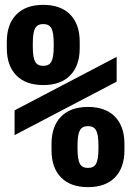

<svg xmlns="http://www.w3.org/2000/svg" viewBox="-20 -760 540 790"><path d="M158 -410Q86 -410 47 -450Q8 -490 8 -562V-588Q8 -660 47 -700Q86 -740 158 -740Q230 -740 269 -700Q308 -660 308 -588V-562Q308 -490 269 -450Q230 -410 158 -410ZM158 -489Q182 -489 191.5 -506.5Q201 -524 201 -568V-582Q201 -626 191.5 -643.5Q182 -661 158 -661Q134 -661 124.5 -643.5Q115 -626 115 -582V-568Q115 -524 124.5 -506.5Q134 -489 158 -489ZM342 10Q270 10 231 -30Q192 -70 192 -142V-168Q192 -240 231 -280Q270 -320 342 -320Q414 -320 453 -280Q492 -240 492 -168V-142Q492 -70 453 -30Q414 10 342 10ZM342 -69Q366 -69 375.5 -86.5Q385 -104 385 -148V-162Q385 -206 375.5 -223.5Q366 -241 342 -241Q318 -241 308.5 -223.5Q299 -206 299 -162V-148Q299 -104 308.5 -86.5Q318 -69 342 -69ZM40 -204V-306L460 -526V-424Z"/></svg>

Font: M PLUS 1 Code SemiBold
Style: Regular
Weight: 600
Designer: Coji Morishita
Foundry: UNDERFOREST DESIGN
Version: Version 1.005